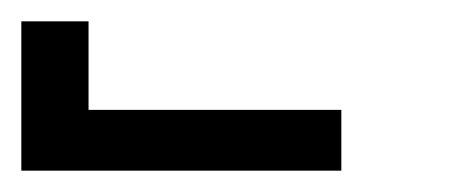

<svg xmlns="http://www.w3.org/2000/svg" viewBox="-420 -760 440 180"><path d="M-400 -600V-740H-337V-657H-100V-600Z"/></svg>

Font: Iosevka Custom
Style: Regular
Weight: 400
Monospace: yes
Designer: Belleve Invis
Foundry: Belleve Invis
Version: Version 32.5.0; ttfautohint (v1.8.4)